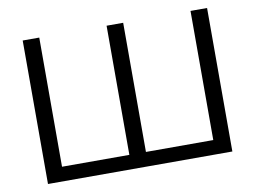

<svg xmlns="http://www.w3.org/2000/svg" viewBox="-76 -817 1234 929"><g transform="rotate(-10 541.0 -352.5)"><path d="M88.1 0V-705H169.5V-70.5H500.3V-705H581.8V-70.5H912.6V-705H994V0Z"/></g></svg>

Font: Mulish ExtraLight
Style: Regular
Weight: 200
Designer: Vernon Adams
Foundry: Vernon Adams
Version: Version 3.603